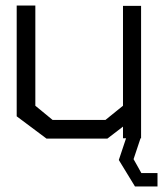

<svg xmlns="http://www.w3.org/2000/svg" viewBox="-20 -498 586 690"><path d="M546 124V172H465L407 77L433 -1H422V-43L366 0H147L40 -80V-478H107V-118L169 -67H359L422 -118V-477H487V-1H485L460 74L473 97L488 124Z"/></svg>

Font: Turret Road Medium
Style: Regular
Weight: 500
Designer: Noponies
Foundry: Noponies
Version: Version 1.001; ttfautohint (v1.8)